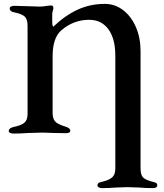

<svg xmlns="http://www.w3.org/2000/svg" viewBox="-20 -684 843 989"><path d="M482 271Q482 263 488 258.5Q494 254 507 252Q544 243 559 228.5Q574 214 574 184V-398Q574 -484 538.5 -533Q503 -582 439 -582Q359 -582 296 -528Q251 -489 251 -394V-99Q252 -69 267 -55.5Q282 -42 317 -32Q342 -24 342 -11Q342 2 320 2L260 1Q218 -1 200 -1Q176 -1 126 1Q87 4 48 4Q39 4 32 0.5Q25 -3 25 -9Q25 -24 50 -30Q90 -38 106 -52Q122 -66 122 -97V-551Q122 -584 108 -598Q94 -612 55 -620Q30 -624 30 -641Q30 -647 37 -650.5Q44 -654 53 -654Q76 -654 122 -652Q166 -650 186 -650Q201 -650 223 -654Q239 -656 244 -656Q249 -656 252 -652.5Q255 -649 255 -642Q255 -638 252 -628.5Q249 -619 249 -610V-570Q249 -554 254 -546Q316 -605 380.5 -634.5Q445 -664 520 -664Q572 -664 614 -632Q656 -600 680 -544.5Q704 -489 704 -421V182Q704 215 715.5 228.5Q727 242 765 252Q779 255 784.5 258.5Q790 262 790 270Q790 285 768 285Q732 285 697 282Q655 280 636 280Q618 280 576 282Q543 285 505 285Q495 285 488.5 281Q482 277 482 271Z"/></svg>

Font: EB Garamond SemiBold
Style: Regular
Weight: 600
Designer: Georg Duffner and Octavio Pardo
Foundry: Georg Duffner
Version: Version 1.000